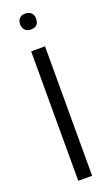

<svg xmlns="http://www.w3.org/2000/svg" viewBox="-129 -660 395 690"><g transform="rotate(-20 68.5 -315.0)"><path d="M39 -600Q39 -614 47 -622Q55 -630 69 -630Q83 -630 91.5 -622Q100 -614 100 -600Q100 -569 69 -569Q55 -569 47 -577.5Q39 -586 39 -600ZM96 -495V0H43V-495Z"/></g></svg>

Font: Moniqa Cond Display
Style: Regular
Weight: 400
Width: 3
Designer: Rajesh Rajput
Foundry: Rajesh Rajput
Version: Version 1.000